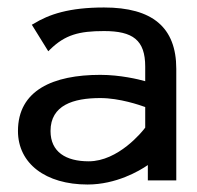

<svg xmlns="http://www.w3.org/2000/svg" viewBox="-20 -482 526 513"><path d="M28 -132C28 -45 102 11 214 11C290 11 352 -25 375 -41V0H451V-298C451 -409 387 -462 258 -462C165 -462 111 -444 69 -418L65 -416L109 -345L114 -350C154 -389 191 -399 258 -399C335 -399 368 -375 368 -304V-265C351 -270 301 -282 248 -282C122 -282 28 -241 28 -132ZM115 -132C115 -201 176 -220 248 -220C300 -220 354 -201 368 -196V-141C360 -130 296 -51 217 -51C156 -51 115 -76 115 -132Z"/></svg>

Font: Charger Sport
Style: DfBdExt
Weight: 400
Designer: Jasper
Foundry: Cannot Into Space Fonts
Version: Version 1.1